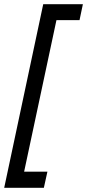

<svg xmlns="http://www.w3.org/2000/svg" viewBox="-37 -754 415 915"><path d="M169 -734H358L342 -658H232L78 64H189L172 141H-17Z"/></svg>

Font: Decalotype Medium Italic
Style: Regular
Weight: 500
Italic angle: -12°
Designer: Alfredo Marco Pradil
Foundry: Alfredo Marco Pradil
Version: Version 1.0